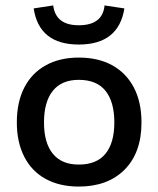

<svg xmlns="http://www.w3.org/2000/svg" viewBox="-20 -670 582 707"><path d="M270 -458Q342 -458 393.5 -429.5Q445 -401 473 -347.5Q501 -294 501 -219Q501 -108 439 -45.5Q377 17 270 17Q200 17 148.5 -11Q97 -39 69.5 -92.5Q42 -146 42 -219Q42 -294 69.5 -347.5Q97 -401 148.5 -429.5Q200 -458 270 -458ZM270 -376Q207 -376 174.5 -335.5Q142 -295 142 -219Q142 -144 174.5 -104Q207 -64 270 -64Q336 -64 368.5 -104Q401 -144 401 -219Q401 -295 368.5 -335.5Q336 -376 270 -376ZM270 -506Q124 -506 104 -639L176 -650Q185 -577 270 -577Q358 -577 365 -650L438 -639Q417 -506 270 -506Z"/></svg>

Font: Podkova SemiBold
Style: Regular
Weight: 600
Designer: Ilya Yudin
Foundry: Cyreal (www.cyreal.org)
Version: Version 2.103